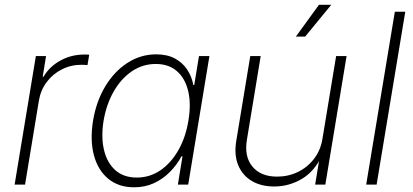

<svg xmlns="http://www.w3.org/2000/svg" viewBox="-20 -777 1736 808"><path d="M41.5 0 130.9 -541H173.8L159.7 -454.1H163.1Q188 -496.6 233.9 -522Q279.8 -547.4 333.5 -547.4Q339.8 -547.4 345 -547.4Q350.1 -547.4 355.5 -546.9L348.1 -502.9Q344.7 -503.4 338.1 -503.9Q331.5 -504.4 323.2 -504.4Q278.8 -504.4 240.5 -485.1Q202.1 -465.8 176.5 -431.6Q150.9 -397.5 143.6 -353L85.4 0Z M544.4 11.2Q479 11.2 435.5 -24.7Q392.1 -60.5 375.2 -123.8Q358.4 -187 371.6 -269.5Q385.3 -351.1 423.3 -414.1Q461.4 -477.1 516.8 -512.7Q572.3 -548.3 637.2 -548.3Q683.6 -548.3 715.8 -531Q748 -513.7 767.6 -484.4Q787.1 -455.1 793.5 -419.4H797.4L817.4 -541H861.3L772 0H728.5L748 -119.1H743.7Q724.6 -83.5 695.3 -53.7Q666 -23.9 628.2 -6.3Q590.3 11.2 544.4 11.2ZM555.7 -29.8Q610.8 -29.8 655.8 -60.8Q700.7 -91.8 731.2 -146Q761.7 -200.2 772.9 -269.5Q784.7 -338.9 772.2 -392.6Q759.8 -446.3 725.1 -477.1Q690.4 -507.8 635.3 -507.8Q580.1 -507.8 534.4 -476.6Q488.8 -445.3 458.3 -391.6Q427.7 -337.9 416 -269.5Q404.8 -201.2 417.5 -146.7Q430.2 -92.3 465.1 -61Q500 -29.8 555.7 -29.8Z M1133.8 7.8Q1078.6 7.8 1039.3 -15.6Q1000 -39.1 982.2 -82.5Q964.4 -126 974.6 -186L1033.2 -541H1077.1L1019 -188.5Q1007.3 -117.7 1042.5 -75.7Q1077.6 -33.7 1146 -33.7Q1192.9 -33.7 1233.4 -53.2Q1273.9 -72.8 1301.5 -108.6Q1329.1 -144.5 1336.9 -192.4L1394.5 -541H1438.5L1349.1 0H1306.2L1326.2 -121.6H1334.5Q1303.2 -55.2 1249.5 -23.7Q1195.8 7.8 1133.8 7.8ZM1225.1 -623 1322.3 -756.8H1374L1264.2 -623Z M1685.5 -727.5 1564.9 0H1521L1641.6 -727.5Z"/></svg>

Font: Inter 17pt ExtraLight
Style: Italic
Weight: 250
Italic angle: -9.3988°
Version: Version 4.001;git-66647c0bb